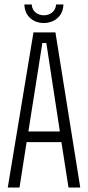

<svg xmlns="http://www.w3.org/2000/svg" viewBox="-20 -846 397 866"><path d="M233 -826C231 -793 204 -777 178 -777C151 -777 125 -793 123 -826H90C91 -770 134 -742 177 -742C221 -742 265 -770 266 -826ZM131 -700 15 0H68L100 -205H257L289 0H342L230 -700ZM108 -253 171 -652H189L250 -253Z"/></svg>

Font: Modon Arabic
Style: Regular
Weight: 400
Designer: Ahmedzaza
Foundry: Ahmedzaza
Version: Version 2.010